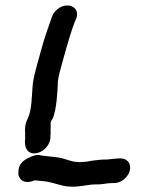

<svg xmlns="http://www.w3.org/2000/svg" viewBox="-20 -667 549 709"><path d="M332 14H342C360 14 375 9 394 9H402C429 9 453 -14 459 -36C466 -62 450 -82 427 -82H419C409 -82 387 -79 376 -78H367C353 -78 344 -76 331 -75C318 -74 301 -69 286 -69C278 -68 271 -68 266 -69C248 -69 230 -77 215 -81C192 -88 166 -88 140 -92C134 -92 130 -93 128 -94C118 -97 102 -93 81 -82C60 -71 49 -56 48 -35V-29C47 -17 52 -8 61 -1C75 9 93 5 108 -1C131 1 150 2 169 7L191 13C207 17 220 22 239 22C271 25 303 14 332 14ZM199 -638C187 -630 178 -621 173 -608L169 -597C157 -562 143 -524 133 -486L116 -425C111 -407 103 -375 101 -356C97 -313 98 -262 83 -231C73 -211 71 -196 73 -171C72 -166 73 -161 73 -157C68 -121 82 -94 118 -102C143 -108 168 -134 166 -164C166 -168 167 -172 167 -175C166 -186 168 -197 167 -209C165 -217 174 -228 176 -232C189 -268 192 -322 194 -369C196 -385 203 -411 207 -425L224 -486C234 -522 244 -554 256 -586L261 -597C278 -641 232 -659 199 -638Z"/></svg>

Font: Dictator
Style: Ita
Weight: 500
Version: Version MIL.1277